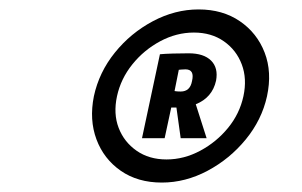

<svg xmlns="http://www.w3.org/2000/svg" viewBox="-20 -745 640 407"><path d="M323 -358Q272 -358 236 -383Q200 -408 184.5 -449.5Q169 -491 179 -541Q190 -592 223.5 -633.5Q257 -675 304 -700Q351 -725 401 -725Q452 -725 488.5 -700Q525 -675 541 -633.5Q557 -592 546 -541Q535 -491 501 -449.5Q467 -408 420 -383Q373 -358 323 -358ZM333 -407Q370 -407 404.5 -425.5Q439 -444 463.5 -474Q488 -504 496 -541Q504 -578 492.5 -608.5Q481 -639 454.5 -657.5Q428 -676 391 -676Q354 -676 319.5 -657.5Q285 -639 260.5 -608.5Q236 -578 228 -541Q220 -504 231.5 -474Q243 -444 269.5 -425.5Q296 -407 333 -407ZM281 -452 319 -630Q329 -631 346.5 -631.5Q364 -632 380 -632Q412 -632 427.5 -616.5Q443 -601 438 -574Q430 -538 395 -524L418 -452H363L354 -517H343L329 -452ZM363 -551Q383 -551 387 -573Q393 -598 373 -598Q367 -598 363.5 -597.5Q360 -597 359 -597L350 -552Q350 -552 353.5 -551.5Q357 -551 363 -551Z"/></svg>

Font: Epunda Sans ExtraBold
Style: Italic
Weight: 800
Italic angle: -12.0243°
Designer: Simon Atzbach
Foundry: typofactur
Version: Version 2.204; ttfautohint (v1.8.4.7-5d5b)